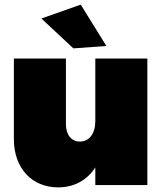

<svg xmlns="http://www.w3.org/2000/svg" viewBox="-20 -800 712 830"><path d="M440 -601 329 -780 159 -720 297 -591ZM392 -547V-276C392 -223 366 -188 325 -188C289 -188 265 -217 265 -263V-547H40V-198C40 -72 119 10 231 10C301 10 356 -21 392 -76V0H617V-547Z"/></svg>

Font: Montserrat-Arabic Black
Style: Regular
Weight: 900
Designer: Mohamed Gaber
Foundry: Kief Type Foundry
Version: Version 5.008;PS 005.008;hotconv 1.0.88;makeotf.lib2.5.64775